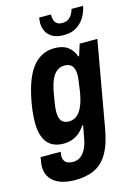

<svg xmlns="http://www.w3.org/2000/svg" viewBox="-146 -795 750 1061"><g transform="rotate(-15 228.5 -264.5)"><path d="M149 195Q101 195 65.5 182Q30 169 9.5 142.5Q-11 116 -11 77Q-11 69 -9.5 56.5Q-8 44 -4 23H111Q110 30 109 36.5Q108 43 108 48Q108 64 115 74.5Q122 85 134 90Q146 95 162 95Q188 95 206.5 81.5Q225 68 237.5 42.5Q250 17 256 -19Q260 -36 262.5 -53Q265 -70 269 -86H263Q249 -64 230 -48Q211 -32 188 -24Q165 -16 138 -16Q99 -16 71.5 -32.5Q44 -49 29.5 -83Q15 -117 15 -169Q15 -192 17.5 -220Q20 -248 26 -281Q50 -416 99.5 -477.5Q149 -539 225 -539Q273 -539 301.5 -517.5Q330 -496 341 -461H346L367 -527H468L382 -42Q367 47 337 99Q307 151 260.5 173Q214 195 149 195ZM200 -127Q219 -127 234.5 -135.5Q250 -144 262.5 -161.5Q275 -179 284 -204.5Q293 -230 299 -265Q303 -293 305.5 -311Q308 -329 309.5 -340.5Q311 -352 311 -361Q311 -385 305 -400.5Q299 -416 286.5 -424Q274 -432 254 -432Q229 -432 210 -417.5Q191 -403 178 -372.5Q165 -342 157 -295Q152 -266 149 -247Q146 -228 145 -216.5Q144 -205 144 -195Q144 -172 150 -157Q156 -142 168.5 -134.5Q181 -127 200 -127ZM296 -595Q256 -595 231.5 -609Q207 -623 196 -645.5Q185 -668 185 -694Q185 -701 186 -708.5Q187 -716 188 -724H255Q255 -704 259.5 -690.5Q264 -677 275 -669.5Q286 -662 304 -662Q326 -662 339.5 -671.5Q353 -681 361.5 -695.5Q370 -710 373 -724H439Q434 -694 417.5 -664.5Q401 -635 371.5 -615Q342 -595 296 -595Z"/></g></svg>

Font: Archivo Condensed
Style: Bold Italic
Weight: 700
Width: 3
Italic angle: -10°
Designer: Hector Gatti
Foundry: Omnibus-Type
Version: Version 2.001